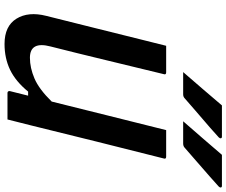

<svg xmlns="http://www.w3.org/2000/svg" viewBox="-96 -890 999 847"><g transform="rotate(90 403.5 -466.5)"><path d="M445 -946H583Q589 -946 590 -941.5Q591 -937 586 -932Q562 -910 543.5 -894Q525 -878 507.5 -863Q490 -848 468 -829Q446 -810 414 -782Q407 -775 396 -775H298Q337 -820 371.5 -860Q406 -900 445 -946ZM663 -946H800Q806 -946 807 -941.5Q808 -937 803 -932Q779 -910 760.5 -894Q742 -878 725 -863Q708 -848 686 -829Q664 -810 632 -782Q625 -775 613 -775H515Q554 -820 589 -860Q624 -900 663 -946ZM174 13Q95 13 62.5 -39.5Q30 -92 50 -171Q75 -269 102 -379Q129 -489 157 -600Q163 -625 169.5 -650Q176 -675 182 -700H299Q311 -700 307 -689Q276 -562 245 -433Q214 -304 185 -190Q161 -99 235 -99Q279 -99 326 -119Q373 -139 428 -195Q459 -322 491 -448Q523 -574 554 -700H671Q683 -700 679 -689Q642 -544 606 -398.5Q570 -253 534 -107Q527 -79 520 -51.5Q513 -24 507 0H390Q385 0 383 -3.5Q381 -7 382 -11Q392 -49 402 -91H384Q339 -36 288 -11.5Q237 13 174 13Z"/></g></svg>

Font: Recursive Sn Lnr St SmB
Style: Italic
Weight: 600
Italic angle: -15°
Version: Version 1.079;hotconv 1.0.112;makeotfexe 2.5.65598; ttfautoh